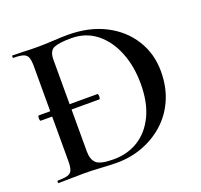

<svg xmlns="http://www.w3.org/2000/svg" viewBox="-112 -753 925 884"><g transform="rotate(-20 350.0 -311.5)"><path d="M53 -298Q50 -298 49 -304.5Q48 -311 49 -317.5Q50 -324 53 -324H340Q343 -324 344 -317.5Q345 -311 344 -304.5Q343 -298 340 -298ZM318 4Q287 4 241 1Q195 -2 157 -2Q121 -2 89 -1Q57 0 32 0Q30 0 30 -6Q30 -12 32 -12Q64 -12 81 -17Q98 -22 103.5 -37Q109 -52 109 -81V-544Q109 -573 103.5 -587.5Q98 -602 82 -607.5Q66 -613 33 -613Q31 -613 31 -619Q31 -625 33 -625Q59 -625 90 -623.5Q121 -622 157 -622Q192 -622 233.5 -624.5Q275 -627 304 -627Q409 -627 487 -587Q565 -547 608 -478Q651 -409 651 -323Q651 -248 625 -187.5Q599 -127 552.5 -84.5Q506 -42 445.5 -19Q385 4 318 4ZM308 -16Q377 -16 430 -49Q483 -82 513.5 -145.5Q544 -209 544 -301Q544 -387 516 -456.5Q488 -526 436.5 -566.5Q385 -607 314 -607Q255 -607 229.5 -596Q204 -585 204 -542V-92Q204 -53 224 -34.5Q244 -16 308 -16Z"/></g></svg>

Font: Cormorant Light SemiBold
Style: Regular
Weight: 600
Version: Version 4.000